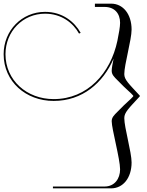

<svg xmlns="http://www.w3.org/2000/svg" viewBox="-511 -801 806 1052"><path d="M255 -273V-277C194 -343 170 -364 170 -395C170 -447 210 -583 210 -639C210 -724 163 -781 98 -781H9V-763H62C117 -763 147 -727 147 -676C147 -654.3 140.3 -617.1 132.1 -577C95 -401 -31 -258 -217 -258C-364 -258 -481 -361 -481 -504C-481 -629 -386 -726 -264 -726C-174 -726 -110 -675 -78 -617L-69 -621C-103 -682 -169 -736 -264 -736C-391 -736 -491 -634 -491 -504C-491 -354 -369 -248 -217 -248C-59.9 -248 54.3 -346.4 111.5 -480.1C105.4 -450.6 101 -426 101 -413C101 -392 115 -379 132 -362C187 -305 203 -296 219 -277V-273C203 -254 187 -245 132 -188C115 -171 101 -158 101 -137C101 -95 147 70 147 127C147 178 117 221 62 221H-221V231H98C163 231 210 174 210 89C210 33 170 -102 170 -154C170 -185 194 -207 255 -273Z"/></svg>

Font: FoglihtenNo04
Style: Regular
Weight: 500
Designer: gluk (gluksza@wp.pl)
Foundry: gluk (gluksza@wp.pl)
Version: Version 0.70